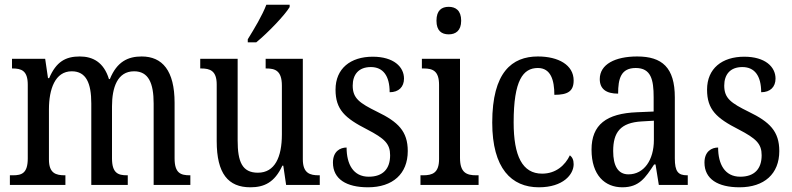

<svg xmlns="http://www.w3.org/2000/svg" viewBox="-20 -786 3367 816"><path d="M22 0H258V-41H256C218 -41 188 -49 188 -108V-321C188 -407 214 -483 285 -483C346 -483 368 -433 368 -346V0H523V-41H520C482 -41 456 -50 456 -113V-334C456 -414 479 -483 550 -483C611 -483 633 -433 633 -346V0H789V-41H787C748 -41 722 -50 722 -113V-349C722 -486 670 -546 582 -546C524 -546 477 -524 447 -450H443C421 -522 374 -546 319 -546C259 -546 219 -524 189 -454H184L172 -536H31V-495H33C71 -495 98 -486 98 -426V-113C98 -50 73 -41 35 -41H22Z M1033 -619V-606H1069C1119 -647 1190 -721 1211 -756V-766H1112C1095 -721 1062 -666 1033 -619ZM1044 10C1102 10 1147 -10 1180 -82H1184L1196 0H1339V-41H1335C1298 -41 1267 -49 1267 -109V-536H1109V-495H1112C1149 -495 1178 -486 1178 -422V-215C1178 -118 1148 -52 1076 -52C1009 -52 990 -99 990 -189V-536H831V-495H835C872 -495 901 -486 901 -427V-186C901 -48 950 10 1044 10Z M1544 10C1649 10 1713 -47 1713 -144C1713 -228 1672 -268 1583 -311C1508 -348 1479 -368 1479 -422C1479 -469 1504 -501 1556 -501C1608 -501 1636 -464 1636 -394C1675 -394 1697 -417 1697 -452C1697 -502 1653 -545 1564 -545C1470 -545 1406 -495 1406 -405C1406 -320 1446 -284 1540 -236C1615 -197 1638 -175 1638 -126C1638 -69 1608 -35 1547 -35C1481 -35 1453 -89 1453 -159C1426 -159 1395 -143 1395 -95C1395 -25 1452 10 1544 10Z M1887 -640C1916 -640 1940 -655 1940 -698C1940 -742 1916 -757 1887 -757C1857 -757 1835 -742 1835 -698C1835 -655 1857 -640 1887 -640ZM1767 0H2014V-41H2004C1963 -41 1935 -52 1935 -115V-536H1773V-495H1781C1820 -495 1846 -484 1846 -425V-110C1846 -51 1818 -41 1778 -41H1767Z M2270 10C2374 10 2418 -45 2418 -88C2418 -107 2412 -118 2402 -126C2382 -84 2343 -48 2284 -48C2200 -48 2163 -123 2163 -266C2163 -445 2203 -497 2266 -497C2321 -497 2336 -445 2336 -383C2393 -383 2418 -398 2418 -444C2418 -510 2353 -546 2266 -546C2156 -546 2072 -479 2072 -265C2072 -70 2154 10 2270 10Z M2625 10C2697 10 2723 -31 2760 -87H2766L2780 0H2903V-41H2900C2862 -41 2848 -57 2848 -113V-372C2848 -499 2794 -546 2688 -546C2595 -546 2529 -513 2529 -450C2529 -408 2556 -388 2607 -388C2607 -452 2619 -497 2682 -497C2747 -497 2758 -447 2758 -373V-312L2688 -309C2557 -304 2494 -256 2494 -150C2494 -41 2551 10 2625 10ZM2651 -45C2606 -45 2586 -82 2586 -144C2586 -223 2616 -265 2708 -270L2759 -273V-191C2759 -106 2717 -45 2651 -45Z M3123 10C3228 10 3292 -47 3292 -144C3292 -228 3251 -268 3162 -311C3087 -348 3058 -368 3058 -422C3058 -469 3083 -501 3135 -501C3187 -501 3215 -464 3215 -394C3254 -394 3276 -417 3276 -452C3276 -502 3232 -545 3143 -545C3049 -545 2985 -495 2985 -405C2985 -320 3025 -284 3119 -236C3194 -197 3217 -175 3217 -126C3217 -69 3187 -35 3126 -35C3060 -35 3032 -89 3032 -159C3005 -159 2974 -143 2974 -95C2974 -25 3031 10 3123 10Z"/></svg>

Font: Noto Serif Sinhala Condensed
Style: Regular
Weight: 400
Width: 3
Designer: Jelle Bosma - Monotype Design Team
Foundry: Monotype Imaging Inc.
Version: Version 2.007